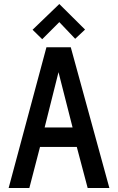

<svg xmlns="http://www.w3.org/2000/svg" viewBox="-20 -935 586 955"><path d="M403 -788 275 -915 142 -787 190 -740 275 -825 354 -742ZM524 0 332 -700H211L23 0H126L179 -204H362L416 0ZM202 -301 271 -576 341 -301Z"/></svg>

Font: Advent Pro SemiBold
Style: Regular
Weight: 600
Designer: VivaRado, Andreas Kalpakidis
Foundry: VivaRado, Andreas Kalpakidis
Version: Version 3.000